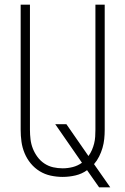

<svg xmlns="http://www.w3.org/2000/svg" viewBox="-20 -755 540 827"><path d="M455 52H407L355 -22Q333 -6 305.5 0.5Q278 7 250 7Q224 7 198.5 1.5Q173 -4 151 -17.5Q129 -31 112.5 -51Q96 -71 86 -95Q76 -119 72.5 -144.5Q69 -170 69 -196V-735H109V-196Q109 -175 111.5 -154.5Q114 -134 121.5 -115Q129 -96 141.5 -79Q154 -62 171.5 -50.5Q189 -39 209 -34.5Q229 -30 250 -30Q272 -30 293.5 -35.5Q315 -41 333 -54L218 -220H266L361 -83Q370 -95 376 -109Q382 -123 385.5 -137Q389 -151 390 -166Q391 -181 391 -196V-735H431V-196Q431 -176 429 -156.5Q427 -137 421.5 -118Q416 -99 407 -81Q398 -63 385 -48Z"/></svg>

Font: Iosevka Extralight
Style: Regular
Weight: 200
Monospace: yes
Designer: Belleve Invis
Foundry: Belleve Invis
Version: Version 32.0.1; ttfautohint (v1.8.4)